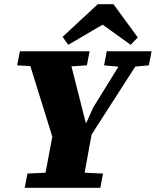

<svg xmlns="http://www.w3.org/2000/svg" viewBox="-20 -897 744 917"><path d="M62 -585 75 -652H408L395 -585L275 -577H198ZM98 0 111 -68 253 -75H327L472 -68L459 0ZM238 -218 103 -652H303L393 -297H386L426 -385L591 -652H673L394 -218ZM184 0 242 -309H428Q418 -257 408.5 -206Q399 -155 390 -103.5Q381 -52 371 0ZM477 -585 490 -652H704L691 -585L604 -577H564ZM522 -877 638 -718 604 -683 429 -809H521L306 -683L279 -721L447 -877Z"/></svg>

Font: Source Serif 4 Black
Style: Italic
Weight: 900
Italic angle: -12°
Designer: Frank Grießhammer
Foundry: Adobe Systems Incorporated
Version: Version 4.004;hotconv 1.0.116;makeotfexe 2.5.65601